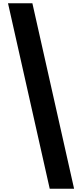

<svg xmlns="http://www.w3.org/2000/svg" viewBox="-20 -886 502 1174"><path d="M178 -866 433 268H284L29 -866Z"/></svg>

Font: Noto Sans Telugu UI SemiCondensed Black
Style: Regular
Weight: 900
Width: 4
Designer: Jelle Bosma - Monotype Design Team
Foundry: Monotype Imaging Inc.
Version: Version 2.005; ttfautohint (v1.8.4.7-5d5b)